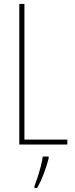

<svg xmlns="http://www.w3.org/2000/svg" viewBox="-20 -734 381 975"><path d="M78 0V-714H104V-25H322V0ZM227 71Q218 105 203 146Q188 187 168 221H155V211Q162 193 171 165.5Q180 138 187.5 109.5Q195 81 197 61H227Z"/></svg>

Font: Noto Sans Lao ExtraCondensed Thin
Style: Regular
Weight: 100
Width: 2
Designer: Monotype Design Team
Foundry: Monotype Imaging Inc.
Version: Version 2.003; ttfautohint (v1.8.4.7-5d5b)